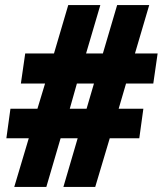

<svg xmlns="http://www.w3.org/2000/svg" viewBox="-20 -734 639 754"><path d="M282 -406H349L320 -307H254ZM162 0 218 -191H285L229 0H354L411 -191H527L543 -307H446L475 -406H582L599 -524H510L566 -714H440L384 -524H318L374 -714H248L192 -524H79L62 -406H157L127 -307H21L5 -191H93L36 0Z"/></svg>

Font: Noto Sans Display SemiCondensed Black
Style: Italic
Weight: 900
Width: 4
Designer: Monotype Design team
Foundry: Monotype Imaging Inc.
Version: 1.000